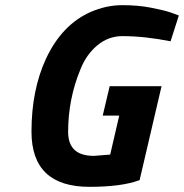

<svg xmlns="http://www.w3.org/2000/svg" viewBox="-20 -712 713 744"><path d="M327 12C411 12 476 3 521 -14C521 -14 606 -378 606 -378C606 -378 405 -378 405 -378C405 -378 378 -264 378 -264C378 -264 442 -264 442 -264C442 -264 407 -113 407 -113C407 -113 344 -108 344 -108C344 -108 344 -108 344 -108C277 -108 244 -139 244 -201C244 -201 244 -201 244 -201C244 -286 260 -367 292 -444C292 -444 292 -444 292 -444C307 -482 329 -513 358 -537C386 -560 418 -572 454 -572C454 -572 454 -572 454 -572C513 -572 575 -565 641 -552C641 -552 673 -652 673 -652C673 -652 646 -662 646 -662C646 -662 646 -662 646 -662C627 -669 601 -675 566 -682C531 -689 494 -692 453 -692C412 -692 372 -683 332 -666C332 -666 332 -666 332 -666C257 -633 199 -572 158 -484C158 -484 158 -484 158 -484C121 -404 102 -310 102 -202C102 -202 102 -202 102 -202C102 -59 177 12 327 12C327 12 327 12 327 12Z"/></svg>

Font: My Font
Style: Bold Italic
Weight: 500
Version: Version 0.001